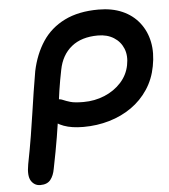

<svg xmlns="http://www.w3.org/2000/svg" viewBox="-52 -755 714 812"><g transform="rotate(-5 305.0 -349.0)"><path d="M87 10Q62 10 48 -11.5Q34 -33 43 -82Q56 -148 64.5 -200.5Q73 -253 79.5 -297.5Q86 -342 92.5 -384Q99 -426 107 -472Q122 -543 157 -596Q192 -649 251.5 -678.5Q311 -708 396 -708Q453 -708 496.5 -689Q540 -670 568 -634.5Q596 -599 605.5 -552Q615 -505 604 -449Q594 -395 565.5 -352Q537 -309 495 -279.5Q453 -250 400.5 -234.5Q348 -219 290 -219Q240 -219 206.5 -231.5Q173 -244 157 -263.5Q141 -283 146 -306Q149 -325 161.5 -335Q174 -345 190 -345Q203 -345 214 -340Q225 -335 243.5 -329.5Q262 -324 299 -324Q347 -324 389 -341.5Q431 -359 459.5 -390.5Q488 -422 496 -463Q504 -503 491.5 -533.5Q479 -564 451 -581.5Q423 -599 384 -599Q314 -599 271.5 -564.5Q229 -530 217 -468Q208 -424 201.5 -381Q195 -338 189 -290.5Q183 -243 173.5 -185.5Q164 -128 149 -54Q144 -25 130 -7.5Q116 10 87 10Z"/></g></svg>

Font: Shantell Sans Medium
Style: Italic
Weight: 500
Italic angle: -11°
Designer: Stephen Nixon, Anya Danilova, Shantell Martin
Foundry: Arrow Type
Version: Version 1.011;[c5ecc13dd]